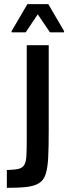

<svg xmlns="http://www.w3.org/2000/svg" viewBox="-20 -906 329 926"><path d="M13 0V-86Q50 -87 69 -91.5Q88 -96 97 -110.5Q106 -125 107.5 -156Q109 -187 109 -240V-688H215V-277Q215 -198 212.5 -147.5Q210 -97 200.5 -67Q191 -37 169 -23Q147 -9 109.5 -4.5Q72 0 13 0ZM36 -750V-756L112 -886H213L289 -756V-750H221L162 -837L104 -750Z"/></svg>

Font: Saira Condensed SemiBold
Style: Regular
Weight: 600
Width: 3
Designer: Hector Gatti with collaboration of the Omnibus-Type team
Foundry: Omnibus-Type
Version: Version 1.100